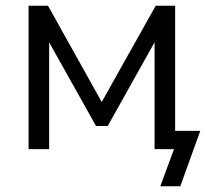

<svg xmlns="http://www.w3.org/2000/svg" viewBox="-20 -522 738 672"><path d="M80 0H152V-374L316 -81H357L521 -374V0H589L541 130H611L681 -64H593V-502H525L336 -165L148 -502H80Z"/></svg>

Font: Poppy and Pepper
Style: Regular
Weight: 400
Designer: Thy Ha
Foundry: Thy Ha
Version: Version 0.001;Glyphs 3.2 (3227)